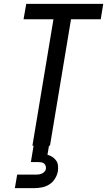

<svg xmlns="http://www.w3.org/2000/svg" viewBox="-20 -755 555 995"><path d="M148 0 257 -655H102L116 -735H515L502 -655H348L239 0ZM57 220 69 150H169Q176 150 184 148.5Q192 147 199 143.5Q206 140 211.5 133.5Q217 127 218 120Q219 112 216.5 104.5Q214 97 208.5 92.5Q203 88 195.5 86.5Q188 85 180 85H140L154 0H234L226 47Q240 51 251.5 58.5Q263 66 271 77Q279 88 280.5 102.5Q282 117 280 132Q277 151 265.5 170Q254 189 236 200.5Q218 212 197.5 216Q177 220 157 220Z"/></svg>

Font: Iosevka SS04 Medium Oblique
Style: Regular
Weight: 500
Italic angle: -9°
Monospace: yes
Designer: Belleve Invis
Foundry: Belleve Invis
Version: Version 19.0.0; ttfautohint (v1.8.4)